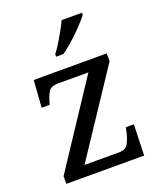

<svg xmlns="http://www.w3.org/2000/svg" viewBox="-141 -856 793 946"><g transform="rotate(-20 255.5 -383.0)"><path d="M42 0V-40L332 -479H176Q136 -479 123 -458.5Q110 -438 99 -398L98 -394H56L66 -536H449V-495L158 -57H340Q375 -57 388 -82Q401 -107 408 -139L413 -162H455L450 0ZM209 -619Q224 -638 240 -664Q256 -690 271 -717Q286 -744 296 -766H403V-756Q394 -743 376 -723Q358 -703 335.5 -681Q313 -659 290 -639.5Q267 -620 247 -606H209Z"/></g></svg>

Font: Noto Serif Malayalam
Style: Regular
Weight: 400
Designer: Indian type Foundry, Jelle Bosma, Monotype Design Team
Foundry: Monotype Imaging Inc.
Version: Version 2.103